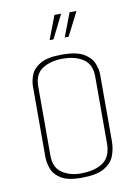

<svg xmlns="http://www.w3.org/2000/svg" viewBox="-75 -682 533 737"><g transform="rotate(-10 191.0 -313.0)"><path d="M182 4Q131 4 104.5 -12Q78 -28 69 -52Q60 -76 60 -98V-373Q60 -396 69.5 -419.5Q79 -443 107 -459Q135 -475 191 -475Q246 -475 274 -459Q302 -443 312 -419.5Q322 -396 322 -373V-114Q322 -84 311.5 -57Q301 -30 271 -13Q241 4 182 4ZM182 -13Q238 -13 270 -35Q302 -57 302 -110V-370Q302 -417 271 -438Q240 -459 191 -459Q143 -459 111.5 -438.5Q80 -418 80 -370V-101Q80 -54 110.5 -33.5Q141 -13 182 -13ZM154 -538 189 -630H215L169 -538ZM213 -538 248 -630H275L228 -538Z"/></g></svg>

Font: Smooch Sans Thin
Style: Regular
Weight: 100
Designer: Robert E. Leuschke
Foundry: Robert E. Leuschke
Version: Version 1.010